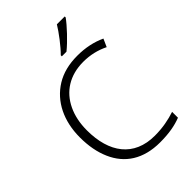

<svg xmlns="http://www.w3.org/2000/svg" viewBox="-276 -1056 1175 1175"><g transform="rotate(-45 311.5 -469.0)"><path d="M520 -948.2H452.1C426.8 -905.8 371.6 -833 335 -797.4V-788.1H375C424.3 -827.6 490.7 -898.9 520 -939.9ZM403.8 -671.9C462.9 -671.9 517.6 -659.2 568.8 -633.8L591.8 -685.1C536.6 -710.9 474.1 -724.1 404.8 -724.1C332 -724.1 270.5 -708.5 219.7 -677.2C117.7 -614.3 62 -500 62 -358.9C62 -285.2 74.2 -220.2 98.6 -165C147 -54.2 243.7 9.8 388.2 9.8C466.3 9.8 522.9 -1 571.8 -20V-70.8C520.5 -53.7 462.9 -42 394 -42C213.4 -42 123 -167 123 -358.9C123 -420.9 134.3 -475.6 156.7 -522.5C201.2 -616.2 286.6 -671.9 403.8 -671.9Z"/></g></svg>

Font: Noto Reveo Sans
Style: Regular
Weight: 300
Designer: Monotype Design Team
Foundry: Monotype Imaging Inc.
Version: Version 2.007